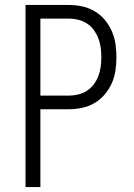

<svg xmlns="http://www.w3.org/2000/svg" viewBox="-20 -755 540 775"><path d="M83 0V-735H257Q284 -735 310.5 -729.5Q337 -724 360.5 -710.5Q384 -697 402 -676Q420 -655 431 -630Q442 -605 446 -578Q450 -551 450 -524Q450 -497 446 -470Q442 -443 431 -418.5Q420 -394 402 -373Q384 -352 360.5 -338.5Q337 -325 310.5 -319.5Q284 -314 257 -314H143V0ZM143 -369H257Q276 -369 295 -373.5Q314 -378 330.5 -388.5Q347 -399 358.5 -414.5Q370 -430 377 -448Q384 -466 386.5 -485.5Q389 -505 389 -524Q389 -544 386.5 -563Q384 -582 377 -600Q370 -618 358.5 -634Q347 -650 330.5 -660.5Q314 -671 295 -675.5Q276 -680 257 -680H143Z"/></svg>

Font: Iosevka Fixed SS04 Light
Style: Regular
Weight: 300
Monospace: yes
Designer: Belleve Invis
Foundry: Belleve Invis
Version: Version 32.5.0